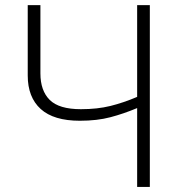

<svg xmlns="http://www.w3.org/2000/svg" viewBox="-20 -734 710 754"><path d="M568.4 0H518.6V-309.6Q466.3 -287.6 413.8 -273.7Q361.3 -259.8 293.5 -259.8Q190.9 -259.8 139.9 -305.9Q88.9 -352.1 88.9 -437.5V-713.9H138.7V-445.8Q138.7 -377.9 175.3 -341.6Q211.9 -305.2 297.9 -305.2Q362.3 -305.2 413.6 -317.9Q464.8 -330.6 518.6 -353.5V-713.9H568.4Z"/></svg>

Font: Open Sans Light
Style: Regular
Weight: 300
Designer: Monotype Design Team
Foundry: Monotype Imaging Inc.
Version: Version 3.000; ttfautohint (v1.8.4)